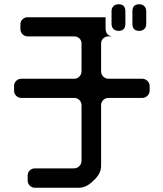

<svg xmlns="http://www.w3.org/2000/svg" viewBox="-20 -783 768 902"><path d="M476 -702H110Q96 -702 86 -692.5Q76 -683 76 -669V-646Q76 -632 86 -622Q96 -612 110 -612H329Q343 -612 353 -602.5Q363 -593 363 -579V-448Q363 -434 353 -423.5Q343 -413 329 -413H80Q66 -413 56 -403Q46 -393 46 -379V-358Q46 -343 56 -333Q66 -323 80 -323H329Q343 -323 353 -313Q363 -303 363 -288V-28Q363 -13 352.5 -2.5Q342 8 327 8H144Q130 8 120 17.5Q110 27 110 42V65Q110 79 120 89Q130 99 144 99H350Q382 99 410 74L430 55Q455 27 455 -4V-288Q455 -303 465 -313Q475 -323 490 -323H648Q662 -323 672.5 -333Q683 -343 683 -358V-379Q683 -393 672.5 -403Q662 -413 648 -413H490Q475 -413 465 -423.5Q455 -434 455 -448V-579Q455 -593 465 -602.5Q475 -612 490 -612H505Q476 -618 476 -650ZM634 -638Q649 -638 658 -647Q667 -656 667 -671V-730Q667 -745 658 -754Q649 -763 634 -763Q602 -763 602 -730V-671Q602 -638 634 -638ZM537 -638Q569 -638 569 -671V-730Q569 -763 537 -763Q522 -763 513 -754Q504 -745 504 -730V-671Q504 -656 513 -647Q522 -638 537 -638Z"/></svg>

Font: WDXL Lubrifont TC
Style: Regular
Weight: 400
Designer: [WDXL Lubrifont] Copyright 2020-2022 (c) NightFurySL2001, Skr-ZERO; [ZCOOL QingKe HuangYou] Copyright 2018-2022 (c) The 
Version: Version 2.001;hotconv 1.1.1;makeotfexe 2.6.0